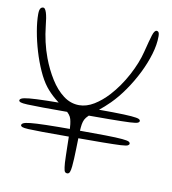

<svg xmlns="http://www.w3.org/2000/svg" viewBox="-73 -668 663 742"><g transform="rotate(10 259.0 -297.5)"><path d="M215 -131Q153.5 -131 117 -131.2Q80.5 -131.5 62.2 -132.5Q44 -133.5 38 -136Q32 -138.5 32 -142.5Q32 -147.5 38.8 -151Q45.5 -154.5 66 -156.8Q86.5 -159 127.5 -160Q168.5 -161 237 -161Q315.5 -161 360.2 -160.2Q405 -159.5 425.8 -157.5Q446.5 -155.5 452 -152.5Q457.5 -149.5 457.5 -145Q457.5 -140.5 452 -137.5Q446.5 -134.5 424 -133.2Q401.5 -132 352.2 -131.5Q303 -131 215 -131ZM211.5 -224Q143.5 -224 103 -224.2Q62.5 -224.5 42 -225.5Q21.5 -226.5 15 -229Q8.5 -231.5 8.5 -235.5Q8.5 -240.5 15.8 -244Q23 -247.5 45.8 -249.8Q68.5 -252 114 -253Q159.5 -254 236 -254Q323 -254 372.8 -253.2Q422.5 -252.5 445.5 -250.5Q468.5 -248.5 474.8 -245.5Q481 -242.5 481 -238Q481 -233.5 474.8 -230.5Q468.5 -227.5 443.8 -226.2Q419 -225 364 -224.5Q309 -224 211.5 -224ZM239.5 10Q230.5 10 228 0.5Q225.5 -9 224 -29Q223.5 -40 223 -55.8Q222.5 -71.5 222.2 -89Q222 -106.5 221.5 -124Q221 -141.5 220.5 -156Q219.5 -181 215 -198.5Q210.5 -216 189 -231.5Q166.5 -247.5 144.8 -265.8Q123 -284 106.5 -305Q89 -327.5 73.8 -361.5Q58.5 -395.5 47 -434Q35.5 -472.5 29 -510Q22.5 -547.5 22.5 -576.5Q22.5 -586 24 -592.2Q25.5 -598.5 29 -601.8Q32.5 -605 38 -605Q45 -605 50.5 -588.2Q56 -571.5 59.5 -535Q62.5 -506 69.5 -475.2Q76.5 -444.5 87.5 -415Q103.5 -372.5 126 -336.5Q148.5 -300.5 177 -279Q205.5 -257.5 239 -257.5Q268 -257.5 297 -275.2Q326 -293 352 -321.5Q387 -360 413.8 -410Q440.5 -460 451.5 -505Q463 -551 469.5 -571.8Q476 -592.5 484.5 -592.5Q488.5 -592.5 491 -590.2Q493.5 -588 494.5 -583.5Q495.5 -579 495.5 -572Q495.5 -540 484.2 -502.2Q473 -464.5 453.8 -425.8Q434.5 -387 410 -351.8Q385.5 -316.5 359 -290Q338.5 -269.5 315.8 -251.5Q293 -233.5 281.5 -222.5Q272.5 -214 268.2 -205.5Q264 -197 262.2 -185.8Q260.5 -174.5 259.5 -158Q259 -144.5 258.5 -126Q258 -107.5 257.5 -88Q257 -68.5 256.2 -50.8Q255.5 -33 254 -20Q252.5 -5 249.5 2.5Q246.5 10 239.5 10Z"/></g></svg>

Font: Gluten Thin Thin
Style: Regular
Weight: 250
Version: Version 1.300